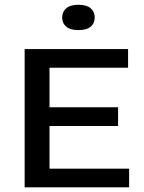

<svg xmlns="http://www.w3.org/2000/svg" viewBox="-20 -806 619 826"><path d="M86 0V-595H531V-514.5H193V-80.5H535.5V0ZM146 -264V-344.5H488V-264ZM317.5 -676.5Q282.5 -676.5 265 -691.2Q247.5 -706 247.5 -730.5Q247.5 -755.5 265 -770.5Q282.5 -785.5 317.5 -785.5Q352.5 -785.5 370 -770.5Q387.5 -755.5 387.5 -730.5Q387.5 -706 370 -691.2Q352.5 -676.5 317.5 -676.5Z"/></svg>

Font: Encode Sans SC SemiExpanded Medium
Style: Regular
Weight: 500
Width: 6
Designer: Multiple Designers
Foundry: Impallari Type
Version: Version 3.002